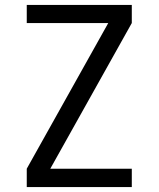

<svg xmlns="http://www.w3.org/2000/svg" viewBox="-20 -755 640 775"><path d="M88 0V-74L417 -662H88V-735H512V-662L183 -74H512V0Z"/></svg>

Font: Iosevka Custom Extended
Style: Regular
Weight: 400
Width: 7
Monospace: yes
Designer: Belleve Invis
Foundry: Belleve Invis
Version: Version 11.2.4; ttfautohint (v1.8.4)